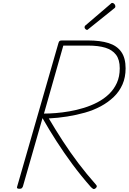

<svg xmlns="http://www.w3.org/2000/svg" viewBox="-20 -1274 877 1310"><path d="M112 14Q102 14 98 10.5Q94 7 97 -1L379 -981Q382 -990 386 -994Q390 -998 403 -998H580Q664 -998 721 -980Q778 -962 807.5 -920Q837 -878 837 -808Q837 -746 815.5 -697.5Q794 -649 756 -612.5Q718 -576 668 -549Q618 -522 559.5 -505.5Q501 -489 438 -479Q375 -469 313 -466Q359 -388 409 -311Q459 -234 515 -160Q571 -86 634 -15Q641 -8 640.5 -2Q640 4 632 11Q623 18 616.5 15Q610 12 600 2Q532 -75 474 -153.5Q416 -232 365.5 -310.5Q315 -389 270 -468L136 -1Q132 7 128 10.5Q124 14 112 14ZM280 -499Q315 -499 360 -502.5Q405 -506 454 -514.5Q503 -523 552 -538Q601 -553 645 -576Q689 -599 723 -631.5Q757 -664 777 -707.5Q797 -751 797 -808Q797 -867 771.5 -900.5Q746 -934 698.5 -948.5Q651 -963 580 -963H412ZM574 -1070Q568 -1070 562.5 -1076Q557 -1082 557 -1087Q557 -1089 557.5 -1092Q558 -1095 560 -1098L733 -1246Q737 -1249 739 -1251.5Q741 -1254 746 -1254Q751 -1254 756 -1250.5Q761 -1247 764 -1241.5Q767 -1236 767 -1230Q767 -1228 766.5 -1225.5Q766 -1223 763 -1220L585 -1077Q581 -1074 579 -1072Q577 -1070 574 -1070Z"/></svg>

Font: Playwrite AU QLD Thin
Style: Regular
Weight: 250
Designer: Veronika Burian, José Scaglione
Foundry: TypeTogether
Version: Version 1.002